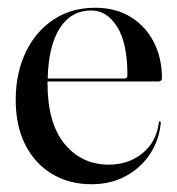

<svg xmlns="http://www.w3.org/2000/svg" viewBox="-20 -465 456 495"><path d="M397.5 -263.5Q397.5 -255 388 -255H102.5Q102.5 -253 102.5 -250.5Q102.5 -147.5 146.5 -94Q190.5 -40.5 261 -40.5Q310.5 -40.5 346.8 -69.5Q383 -98.5 389.5 -148.5Q389.5 -152 391.5 -152Q395 -152 394.5 -147.5Q390 -102.5 366 -66.8Q342 -31 303.2 -10.5Q264.5 10 216.5 10Q158 10 113.8 -16.8Q69.5 -43.5 45 -92.2Q20.5 -141 20.5 -207Q20.5 -276 46 -329.8Q71.5 -383.5 117.5 -414.2Q163.5 -445 225.5 -445Q278 -445 316.5 -421.5Q355 -398 376.2 -357Q397.5 -316 397.5 -263.5ZM215 -438Q163.5 -438 134.2 -392.5Q105 -347 103 -262.5H301Q308.5 -262.5 308.5 -271Q308.5 -354 282 -396Q255.5 -438 215 -438Z"/></svg>

Font: Fraunces 144pt S000
Style: Regular
Weight: 400
Version: Version 1.000; ttfautohint (v1.8.3)